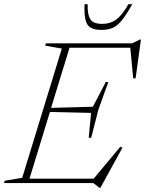

<svg xmlns="http://www.w3.org/2000/svg" viewBox="-46 -878 696 921"><path d="M431.5 23 401.5 0H-26.5L-23.5 -11L60.5 -25L250.5 -645L171 -659L174 -670H587.5L625.5 -688.5H630L604.5 -502.5L593 -502L579 -649H287.5L199 -360.5L399.5 -366L461.5 -484.5H473.5L425.5 -350.5L391.5 -217H379.5L391 -336.5L193.5 -341L95.5 -21H403.5L531.5 -174.5L541 -169L435.5 23ZM443.5 -763.5Q485 -763.5 513.8 -786Q542.5 -808.5 570 -858H588.5Q560.5 -808 539 -781.2Q517.5 -754.5 495 -744.5Q472.5 -734.5 440.5 -734.5Q409 -734.5 390.2 -744.5Q371.5 -754.5 364.5 -781.2Q357.5 -808 359.5 -858H374.5Q373 -807.5 387.5 -785.5Q402 -763.5 443.5 -763.5Z"/></svg>

Font: Newsreader 16pt ExtraLight
Style: Italic
Weight: 275
Italic angle: -17°
Designer: Hugues Gentile
Foundry: Production Type
Version: Version 1.003; ttfautohint (v1.8.3)